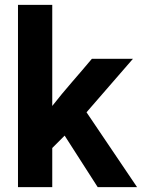

<svg xmlns="http://www.w3.org/2000/svg" viewBox="-20 -770 584 790"><path d="M54 0H195V-161L246 -212L382 0H544L336 -308L527 -528H358C304 -463 247 -401 195 -334V-750H54Z"/></svg>

Font: Aerodynamic
Style: Regular
Weight: 500
Designer: Google
Version: Version 2.000980; 2014